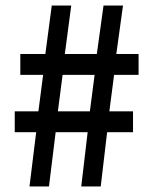

<svg xmlns="http://www.w3.org/2000/svg" viewBox="-20 -670 545 690"><path d="M86 0 110 -195H33V-270H118L135 -401H53V-476H143L166 -650H236L213 -476H328L352 -650H422L398 -476H478V-401H390L373 -270H458V-195H365L342 0H272L295 -195H180L156 0ZM188 -270H303L320 -401H205Z"/></svg>

Font: Source Sans 3 Medium
Style: Regular
Weight: 500
Designer: Paul D. Hunt
Foundry: Adobe
Version: Version 3.052;hotconv 1.1.0;makeotfexe 2.6.0